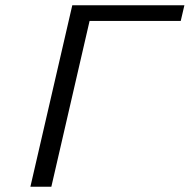

<svg xmlns="http://www.w3.org/2000/svg" viewBox="-20 -713 724 733"><path d="M96 0 256 -693H684L670 -633H322L176 0Z"/></svg>

Font: Coval
Style: ExtraLight Italic
Weight: 200
Foundry: Context Ltd
Version: Version 001.000